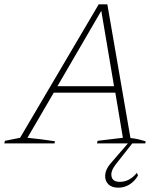

<svg xmlns="http://www.w3.org/2000/svg" viewBox="-42 -664 767 889"><path d="M562 -25Q581 -23 598.5 -19Q616 -15 632 -10L631 0H407L410 -12L527 -26L492 -235H207L85 -26Q117 -23 148.5 -19Q180 -15 212 -10L211 0H-22L-19 -12L51 -26L415 -644H455ZM224 -265H486L427 -614ZM506 205Q475 205 459 188.5Q443 172 445 146Q447 120 469 94L564 -16H583L494 97Q469 129 474.5 153.5Q480 178 513 178Q558 178 592 136L597 149Q582 175 558 190Q534 205 506 205Z"/></svg>

Font: Piazzolla SC Thin
Style: Italic
Weight: 100
Italic angle: -11.3°
Designer: Juan Pablo del Peral
Foundry: Huerta Tipografica
Version: Version 1.330